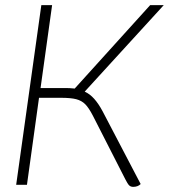

<svg xmlns="http://www.w3.org/2000/svg" viewBox="-20 -720 658 748"><path d="M380 -286 528 -3Q517 8 499 8Q489 8 483 2Q477 -4 468 -22L342 -269Q326 -300 312 -314Q298 -328 277 -333.5Q256 -339 217 -339H132L85 0H43L141 -700H183L138 -377H238Q251 -377 271 -375L565 -700H618L310 -363Q330 -354 347 -335Q364 -316 380 -286Z"/></svg>

Font: Krub ExtraLight
Style: Italic
Weight: 275
Italic angle: -8°
Designer: Ekaluck Peanpanawate
Foundry: Cadson Demak Co.,Ltd.
Version: Version 1.000; ttfautohint (v1.6)